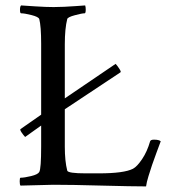

<svg xmlns="http://www.w3.org/2000/svg" viewBox="-20 -666 642 690"><path d="M172.9 -640.6Q192.4 -640.6 210.9 -641.6Q229.5 -642.6 251 -644Q272.5 -645.5 286.1 -646.5Q288.1 -640.6 288.1 -631.8Q288.1 -618.2 284.2 -618.2Q274.4 -618.2 249 -611.3Q223.6 -604.5 221.7 -597.7Q212.9 -563.5 212.9 -506.8V-312.5L395.5 -436.5Q400.4 -431.6 408.2 -419.9Q416 -408.2 413.1 -406.2L212.9 -273.4V-138.7Q212.9 -86.9 221.7 -52.7Q224.6 -43 288.1 -43H335Q425.8 -43 458 -59.6Q472.7 -67.4 490.7 -94.2Q508.8 -121.1 519.5 -158.2Q521.5 -164.1 533.2 -164.1Q551.8 -164.1 557.6 -158.2Q552.7 -145.5 542.5 -117.7Q532.2 -89.8 526.4 -72.8Q520.5 -55.7 513.7 -33.2Q506.8 -10.7 504.9 3.9Q454.1 3.9 346.2 1Q238.3 -2 171.9 -2L53.7 1Q50.8 -2 50.8 -14.6Q50.8 -27.3 53.7 -27.3Q67.4 -27.3 91.8 -33.2Q116.2 -39.1 121.1 -47.9Q127.9 -59.6 127.9 -139.6V-214.8L70.3 -173.8Q64.5 -179.7 57.6 -189.9Q50.8 -200.2 53.7 -202.1L127.9 -253.9V-508.8Q127.9 -571.3 121.1 -597.7Q118.2 -605.5 93.3 -611.8Q68.4 -618.2 55.7 -618.2Q51.8 -618.2 51.8 -630.9Q51.8 -642.6 55.7 -646.5Q68.4 -645.5 107.4 -643.1Q146.5 -640.6 172.9 -640.6Z"/></svg>

Font: Crimson Text
Style: Regular
Weight: 400
Version: Version 0.13